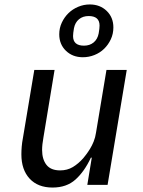

<svg xmlns="http://www.w3.org/2000/svg" viewBox="-20 -830 640 862"><path d="M392 -122H388Q359 -60 319 -24Q279 12 216 12Q150 12 113 -28Q76 -68 76 -137Q76 -154 77.5 -172Q79 -190 83 -211L134 -516H225L175 -213Q169 -180 169 -157Q169 -115 188.5 -90Q208 -65 250 -65Q282 -65 307 -80Q332 -95 354 -120Q359 -126 367 -136.5Q375 -147 384 -161.5Q393 -176 400.5 -194.5Q408 -213 411 -234L458 -516H549L463 0H372ZM352 -573Q306 -573 276 -602Q246 -631 246 -676Q246 -704 257.5 -728.5Q269 -753 287.5 -771Q306 -789 331 -799.5Q356 -810 383 -810Q429 -810 459 -781Q489 -752 489 -707Q489 -678 477.5 -653.5Q466 -629 447.5 -611Q429 -593 404 -583Q379 -573 352 -573ZM357 -625Q383 -625 400.5 -639.5Q418 -654 423 -680Q427 -703 427 -715Q427 -758 378 -758Q352 -758 334.5 -743.5Q317 -729 312 -703Q308 -680 308 -668Q308 -625 357 -625Z"/></svg>

Font: IBM Plex Mono Text
Style: Italic
Weight: 450
Italic angle: -9°
Monospace: yes
Designer: Mike Abbink, Paul van der Laan, Pieter van Rosmalen
Foundry: Bold Monday
Version: Version 2.1